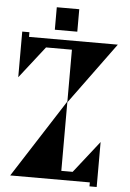

<svg xmlns="http://www.w3.org/2000/svg" viewBox="-63 -997 720 1064"><g transform="rotate(5 297.0 -464.5)"><path d="M209 -951H334V-826H209ZM313 -50H376L516 -228V22H476V0H33L313 -436V-724H169L30 -546V-800H70V-774H564L313 -431Z"/></g></svg>

Font: Chokokutai
Style: Regular
Weight: 400
Designer: 108号,108go
Foundry: Font Zone 108
Version: Version 1.000; ttfautohint (v1.8.3)